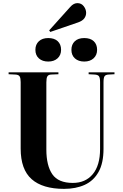

<svg xmlns="http://www.w3.org/2000/svg" viewBox="-20 -1192 786 1226"><path d="M389 14Q252 14 182 -48Q112 -110 112 -243V-668Q112 -693 105.5 -704Q99 -715 78 -716L35 -718V-730H353V-718L306 -716Q289 -715 282.5 -704.5Q276 -694 276 -666V-237Q276 -135 314 -79.5Q352 -24 445 -24Q526 -24 572.5 -80Q619 -136 619 -241V-668Q619 -695 612 -705Q605 -715 583 -716L546 -718V-730H711V-718L674 -716Q654 -715 647.5 -705Q641 -695 641 -666V-242Q641 -150 609 -93.5Q577 -37 520.5 -11.5Q464 14 389 14ZM301 -988 294 -998 427 -1146Q440 -1161 451.5 -1166.5Q463 -1172 474 -1172Q500 -1172 515 -1152Q530 -1132 530 -1110Q530 -1091 518.5 -1075Q507 -1059 479 -1049ZM518 -799Q481 -799 458.5 -819Q436 -839 436 -874Q436 -908 457.5 -928.5Q479 -949 518 -949Q557 -949 578.5 -929Q600 -909 600 -874Q600 -840 577.5 -819.5Q555 -799 518 -799ZM288 -799Q251 -799 228.5 -819Q206 -839 206 -874Q206 -908 228 -928.5Q250 -949 288 -949Q327 -949 348.5 -929Q370 -909 370 -874Q370 -840 347.5 -819.5Q325 -799 288 -799Z"/></svg>

Font: Literata 72pt
Style: Bold
Weight: 700
Designer: Latin by Veronika Burian and Jose Scaglione. Greek by Irene Vlachou. Cyrillic by Vera Evstafieva.
Foundry: TypeTogether
Version: Version 3.002